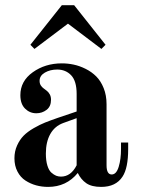

<svg xmlns="http://www.w3.org/2000/svg" viewBox="-20 -714 548 746"><path d="M277.8 -254.9 225.1 -235.8Q192.4 -223.6 175.3 -193.1Q158.2 -162.6 158.2 -117.2Q158.2 -89.8 164.1 -70.8Q169.9 -51.8 179.7 -43.2Q189.5 -34.7 198.2 -31.2Q207 -27.8 216.8 -27.8Q255.4 -27.8 277.8 -71.8ZM478 -160.2V-134.8Q478 -61 456.1 -27.8Q430.2 12.2 373 12.2Q335.9 12.2 315.2 -2.2Q294.4 -16.6 282.2 -42Q237.8 12.2 167 12.2Q142.6 12.2 120.4 6.1Q98.1 0 78.9 -12.5Q59.6 -24.9 47.9 -47.4Q36.1 -69.8 36.1 -99.1Q36.1 -126 46.4 -148.7Q56.6 -171.4 71.8 -186.8Q86.9 -202.1 111.1 -216.1Q135.3 -230 155.5 -238Q175.8 -246.1 204.1 -255.9L277.8 -280.8V-349.1Q277.8 -398.9 256.6 -421.4Q235.4 -443.8 202.1 -443.8Q174.8 -443.8 154.3 -431.9Q133.8 -419.9 133.8 -399.9Q133.8 -389.6 138.4 -382.3Q143.1 -375 149.7 -370.4Q156.2 -365.7 162.6 -360.6Q168.9 -355.5 173.6 -346.9Q178.2 -338.4 178.2 -326.2Q178.2 -300.3 160.9 -287.1Q143.6 -273.9 121.1 -273.9Q95.7 -273.9 77.4 -292Q59.1 -310.1 59.1 -344.2Q59.1 -398.9 107.4 -433.3Q155.8 -467.8 220.2 -467.8Q243.7 -467.8 266.6 -462.9Q289.6 -458 313 -446.3Q336.4 -434.6 354 -417Q371.6 -399.4 382.8 -371.6Q394 -343.8 394 -309.1V-71.8Q394 -36.1 414.1 -36.1Q432.1 -36.1 441.2 -65.9Q450.2 -95.7 450.2 -134.8V-160.2ZM113.8 -523.9 98.1 -540 220.2 -693.8H268.1L390.1 -540L374 -523.9L244.1 -622.1Z"/></svg>

Font: Flanker Steampunk
Style: Bold
Weight: 700
Designer: Alexey Kryukov, Leonardo Di Lena
Foundry: Alexey Kryukov, Leonardo Di Lena
Version: 1.210